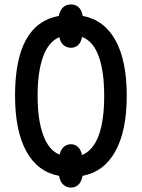

<svg xmlns="http://www.w3.org/2000/svg" viewBox="-20 -791 640 868"><path d="M301 57Q282 57 267 44.5Q252 32 247 4Q150 -14 99 -107Q48 -200 48 -359Q48 -683 246 -719Q252 -747 266.5 -759Q281 -771 301 -771Q320 -771 334.5 -759Q349 -747 354 -719Q451 -701 502 -609Q553 -517 553 -358Q553 -200 501.5 -107Q450 -14 353 4Q348 32 334 44.5Q320 57 301 57ZM249 -92Q256 -117 269.5 -128Q283 -139 301 -139Q318 -139 331.5 -127.5Q345 -116 351 -90Q451 -132 451 -358Q451 -469 426 -537Q401 -605 351 -624Q346 -598 332.5 -586.5Q319 -575 301 -575Q283 -575 268.5 -586Q254 -597 248 -623Q199 -602 174.5 -534Q150 -466 150 -358Q150 -250 175 -181Q200 -112 249 -92Z"/></svg>

Font: Noto Sans ExtraCondensed Medium
Style: Regular
Weight: 500
Width: 2
Designer: Monotype Design Team
Foundry: Monotype Imaging Inc.
Version: Version 2.013; ttfautohint (v1.8.4.7-5d5b)